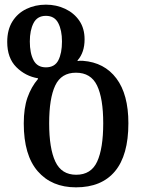

<svg xmlns="http://www.w3.org/2000/svg" viewBox="-20 -792 620 824"><path d="M306 12Q202 12 142 -57Q82 -126 82 -262Q82 -328 98 -373.5Q114 -419 143 -453V-456Q89 -465 50 -504Q11 -543 11 -612Q11 -664 33 -699.5Q55 -735 93 -753.5Q131 -772 177 -772Q222 -772 260 -754Q298 -736 320.5 -703Q343 -670 343 -623Q343 -567 313 -533V-530Q321 -532 336 -531Q428 -524 479.5 -455.5Q531 -387 531 -263Q531 -126 473.5 -57Q416 12 306 12ZM177 -503Q215 -503 230.5 -533.5Q246 -564 246 -614Q246 -662 230 -693Q214 -724 177 -724Q140 -724 124 -693Q108 -662 108 -614Q108 -564 124 -533.5Q140 -503 177 -503ZM307 -42Q371 -42 397 -98.5Q423 -155 423 -263Q423 -370 396.5 -425Q370 -480 306 -480Q243 -480 217 -425Q191 -370 191 -263Q191 -155 217.5 -98.5Q244 -42 307 -42Z"/></svg>

Font: Noto Serif Georgian SemiCondensed Medium
Style: Regular
Weight: 500
Width: 4
Designer: Monotype Design Team, Akaki Razmadze
Foundry: Google LLC
Version: Version 2.003; ttfautohint (v1.8.4.7-5d5b)